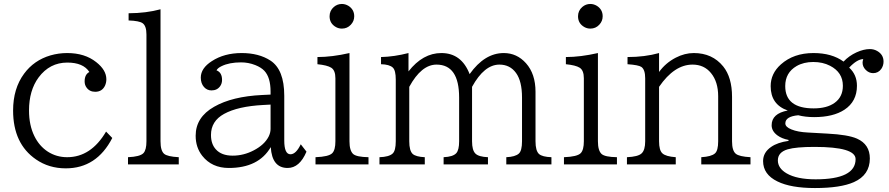

<svg xmlns="http://www.w3.org/2000/svg" viewBox="-20 -827 4471 966"><path d="M544.9 -132.8Q466.3 20 311 20Q226.1 20 161.1 -24.9Q45.9 -104 45.9 -271Q45.9 -381.3 101.1 -456.1Q150.9 -523.9 233.9 -548.3Q274.9 -560.1 317.9 -560.1Q406.7 -560.1 463.9 -514.6Q515.1 -474.6 515.1 -428.2Q515.1 -411.1 508.3 -396Q493.7 -365.2 459 -365.2Q430.2 -365.2 415 -387.2Q405.8 -399.9 405.8 -417.5Q405.8 -452.6 429.7 -464.8Q398.9 -512.2 318.8 -512.2Q230 -512.2 174.3 -437.5Q126 -372.1 126 -271Q126 -197.3 152.8 -142.6Q177.2 -92.3 220.7 -64Q264.2 -36.1 317.9 -36.1Q438 -36.1 513.7 -165Z M624 0V-36.1Q684.6 -38.6 701.7 -56.6Q716.8 -72.8 716.8 -116.2V-653.3Q716.8 -696.3 697.8 -710Q681.2 -722.2 627 -724.1V-760.3Q715.8 -760.7 787.6 -780.3V-116.2Q787.6 -68.8 805.7 -53.2Q821.8 -39.1 879.4 -36.1V0Z M1341.3 -351.1V-366.2Q1341.3 -437.5 1310.1 -470.7Q1293.9 -487.8 1264.6 -499.5Q1230 -513.2 1192.9 -513.2Q1133.3 -513.2 1094.7 -494.1Q1075.2 -484.9 1069.3 -473.1Q1097.2 -462.4 1097.2 -424.8Q1097.2 -406.7 1087.4 -393.1Q1072.3 -372.1 1043.9 -372.1Q1021.5 -372.1 1006.3 -389.2Q990.2 -407.7 990.2 -436.5Q990.2 -483.9 1045.9 -519.5Q1108.4 -560.1 1195.8 -560.1Q1282.2 -560.1 1340.3 -522.5Q1410.2 -477.1 1410.2 -345.2V-120.1Q1410.2 -50.8 1441.4 -50.8Q1469.2 -50.8 1493.2 -101.1L1522 -64Q1487.3 18.1 1427.2 18.1Q1348.6 18.1 1342.3 -86.9Q1281.2 18.1 1131.3 18.1Q1045.9 18.1 997.6 -43Q964.4 -85.4 964.4 -144Q964.4 -237.3 1057.6 -290Q1147.9 -341.8 1299.3 -349.1ZM1341.3 -300.8 1304.2 -298.8Q1176.3 -292 1107.4 -253.9Q1041.5 -217.8 1041.5 -147.9Q1041.5 -102.5 1065.9 -75.7Q1094.2 -43.9 1150.4 -43.9Q1205.6 -43.9 1256.3 -70.3Q1310.1 -98.1 1331.5 -139.6Q1341.3 -159.2 1341.3 -178.2Z M1700.2 -807.1Q1717.3 -807.1 1733.4 -797.4Q1762.2 -778.8 1762.2 -745.1Q1762.2 -720.7 1745.1 -702.6Q1727.1 -683.1 1700.2 -683.1Q1684.6 -683.1 1670.9 -690.4Q1638.2 -708.5 1638.2 -745.1Q1638.2 -773.4 1659.7 -792Q1677.2 -807.1 1700.2 -807.1ZM1567.4 0V-36.1Q1634.8 -38.6 1651.9 -56.6Q1667.5 -72.8 1667.5 -116.2V-433.1Q1667.5 -473.1 1646.5 -486.3Q1626.5 -499 1577.1 -503.9V-540Q1650.4 -540 1738.3 -560.1V-116.2Q1738.3 -69.3 1756.8 -52.2Q1773.9 -37.1 1834 -36.1V0Z M1889.2 0V-36.1Q1937 -37.6 1955.1 -54.2Q1971.2 -68.4 1971.2 -116.2V-426.8Q1971.2 -472.7 1956.5 -486.8Q1939.5 -502.9 1897 -503.9V-540Q1962.9 -541.5 2035.2 -560.1V-467.8Q2107.4 -560.1 2200.7 -560.1Q2301.8 -560.1 2342.8 -454.1Q2418 -560.1 2514.6 -560.1Q2580.6 -560.1 2626.5 -508.8Q2674.3 -455.1 2674.3 -365.2V-116.2Q2674.3 -68.4 2691.9 -52.2Q2708.5 -37.6 2754.4 -36.1V0H2527.3V-36.1Q2572.3 -38.1 2590.3 -54.2Q2606.4 -68.4 2606.4 -116.2V-335.9Q2606.4 -418.5 2576.2 -460Q2545.9 -502 2492.7 -502Q2416.5 -502 2355 -390.1V-116.2Q2355 -70.8 2372.1 -54.2Q2388.2 -38.1 2435.1 -36.1V0H2211.9V-36.1Q2259.3 -38.1 2275.9 -56.6Q2290 -72.8 2290 -116.2V-335.9Q2290 -502 2176.3 -502Q2100.1 -502 2039.1 -390.1V-116.2Q2039.1 -68.4 2056.6 -52.2Q2073.2 -38.1 2117.2 -36.1V0Z M2950.2 -807.1Q2967.3 -807.1 2983.4 -797.4Q3012.2 -778.8 3012.2 -745.1Q3012.2 -720.7 2995.1 -702.6Q2977.1 -683.1 2950.2 -683.1Q2934.6 -683.1 2920.9 -690.4Q2888.2 -708.5 2888.2 -745.1Q2888.2 -773.4 2909.7 -792Q2927.2 -807.1 2950.2 -807.1ZM2817.4 0V-36.1Q2884.8 -38.6 2901.9 -56.6Q2917.5 -72.8 2917.5 -116.2V-433.1Q2917.5 -473.1 2896.5 -486.3Q2876.5 -499 2827.1 -503.9V-540Q2900.4 -540 2988.3 -560.1V-116.2Q2988.3 -69.3 3006.8 -52.2Q3023.9 -37.1 3084 -36.1V0Z M3134.3 0V-36.1Q3190.4 -38.6 3208 -55.2Q3226.1 -71.8 3226.1 -116.2V-433.1Q3226.1 -476.6 3207 -490.2Q3192.9 -500 3137.2 -503.9V-540Q3224.1 -540 3295.9 -560.1V-464.8Q3328.1 -509.8 3379.4 -536.6Q3424.8 -560.1 3470.7 -560.1Q3564 -560.1 3618.7 -492.7Q3663.1 -437.5 3663.1 -339.8V-116.2Q3663.1 -69.3 3681.6 -53.7Q3698.7 -39.1 3755.9 -36.1V0H3508.3V-36.1Q3559.1 -39.1 3577.1 -55.2Q3593.3 -69.3 3593.3 -116.2V-342.8Q3593.3 -415.5 3557.1 -459.5Q3522.5 -502 3464.4 -502Q3372.6 -502 3295.9 -390.1V-116.2Q3295.9 -70.3 3313 -55.2Q3330.1 -39.6 3379.9 -36.1V0Z M3947.3 -123Q3913.6 -129.4 3891.1 -146Q3862.3 -167.5 3862.3 -196.8Q3862.3 -255.9 3943.4 -271Q3857.4 -300.8 3857.4 -393.6Q3857.4 -457 3908.7 -502.9Q3972.7 -560.1 4072.8 -560.1Q4165.5 -560.1 4224.1 -517.1Q4251 -545.9 4289.1 -563.5Q4325.7 -580.1 4356.4 -580.1Q4377 -580.1 4393.6 -570.3Q4425.3 -552.2 4425.3 -517.1Q4425.3 -497.1 4414.1 -480.5Q4398.9 -459 4373 -459Q4352.1 -459 4335.9 -475.1Q4319.8 -491.2 4319.8 -511.7Q4319.8 -519.5 4323.2 -529.8Q4292 -528.8 4252.4 -486.8Q4291.5 -451.2 4291.5 -395.5Q4291.5 -316.4 4228.5 -274.9Q4171.9 -237.8 4076.2 -237.8Q4032.2 -237.8 3996.1 -247.1Q3931.2 -241.2 3931.2 -206.1Q3931.2 -188 3961.9 -175.8Q3994.1 -162.6 4045.4 -160.2L4142.6 -154.8Q4247.1 -149.4 4292 -129.4Q4356.4 -100.6 4356.4 -29.8Q4356.4 53.7 4275.9 89.4Q4209 119.1 4080.1 119.1Q3959 119.1 3891.6 85.9Q3819.3 50.8 3819.3 -16.6Q3819.3 -60.1 3859.9 -87.9Q3892.1 -110.4 3947.3 -118.2ZM4071.8 -515.1Q4023.4 -515.1 3987.8 -494.6Q3930.7 -461.4 3930.7 -394Q3930.7 -281.7 4073.7 -281.7Q4140.6 -281.7 4179.2 -309.6Q4220.7 -339.4 4220.7 -395.5Q4220.7 -462.9 4156.2 -496.1Q4119.6 -515.1 4071.8 -515.1ZM4078.1 -87.9Q3984.9 -87.9 3942.9 -75.7Q3893.6 -61 3893.6 -20Q3893.6 19.5 3938 45.4Q3989.3 75.2 4083.5 75.2Q4284.7 75.2 4284.7 -26.4Q4284.7 -87.9 4078.1 -87.9Z"/></svg>

Font: BIZ UDPMincho
Style: Regular
Weight: 400
Designer: TypeBank Co., Ltd.
Foundry: Morisawa Inc.
Version: Version 1.06